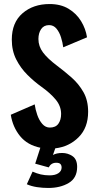

<svg xmlns="http://www.w3.org/2000/svg" viewBox="-20 -726 490 952"><path d="M219.5 206Q191.5 206 163.2 201.8Q135 197.5 113 187.5L141.5 125Q162 134 182 138.8Q202 143.5 226 143.5Q253.5 143.5 269.5 132.8Q285.5 122 285.5 104.5Q285.5 94 279.8 87.5Q274 81 258.5 81Q233.5 81 221.5 104L154.5 85.5L180 6.5Q116 -6.5 79.5 -51.2Q43 -96 33.5 -157L152 -208.5Q155.5 -183 164.8 -156.2Q174 -129.5 189.8 -111.5Q205.5 -93.5 227 -93.5Q256 -93.5 269.5 -112.5Q283 -131.5 283 -161Q283 -200 256.2 -232.2Q229.5 -264.5 184.5 -296.5Q149.5 -321.5 116 -354.8Q82.5 -388 60.5 -431.2Q38.5 -474.5 38.5 -529.5Q38.5 -614 91.5 -660Q144.5 -706 226 -706Q281 -706 320 -682.5Q359 -659 382 -621.2Q405 -583.5 411.5 -541L293.5 -491.5Q290.5 -515.5 282.5 -541Q274.5 -566.5 260 -584Q245.5 -601.5 223.5 -601.5Q197.5 -601.5 184 -581.8Q170.5 -562 170.5 -532.5Q170.5 -496.5 193.2 -466Q216 -435.5 262.5 -400.5Q300.5 -372 335.8 -340.8Q371 -309.5 394 -268.8Q417 -228 417 -172Q417 -93 370 -45.8Q323 1.5 254 9.5L242.5 42.5Q260 32.5 288.5 32.5Q316.5 32.5 339.5 48.2Q362.5 64 362.5 101.5Q362.5 156.5 320.8 181.2Q279 206 219.5 206Z"/></svg>

Font: Trispace Condensed SemiBold
Style: Regular
Weight: 600
Width: 3
Designer: Tyler Finck
Foundry: Etcetera Type Company
Version: Version 1.210; ttfautohint (v1.8.3)